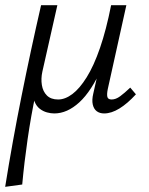

<svg xmlns="http://www.w3.org/2000/svg" viewBox="-30 -434 575 743"><path d="M-10 289Q18 114 53.5 -63Q89 -240 129 -414H192L134 -157Q128 -130 132 -105Q136 -80 151.5 -64.5Q167 -49 195 -49Q222 -49 250 -70Q278 -91 305.5 -135Q333 -179 357 -248.5Q381 -318 400 -414H437Q407 -267 365.5 -174Q324 -81 277 -38Q230 5 180 5Q167 5 152 1Q137 -3 124 -13Q111 -23 104 -40.5Q97 -58 100 -84L108 -71Q90 14 77 103.5Q64 193 56 280ZM373 5Q356 5 344.5 -3.5Q333 -12 329 -29.5Q325 -47 331 -72L408 -414H459L387 -89Q383 -69 385.5 -59Q388 -49 402 -49Q418 -49 435 -61.5Q452 -74 474 -95L496 -69Q463 -33 432 -14Q401 5 373 5Z"/></svg>

Font: Ysabeau Infant
Style: Italic
Weight: 400
Italic angle: -12°
Designer: Christian Thalmann (Catharsis Fonts)
Version: Version 2.001;gftools[0.9.30]; featfreeze: ss01,ss02,lnum